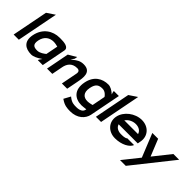

<svg xmlns="http://www.w3.org/2000/svg" viewBox="117 -1648 2831 2831"><g transform="rotate(45 1532.0 -232.5)"><path d="M33 -15H141L267 -662L143 -579Z M239 -206C209 -52 299 11 423 11C470 11 525 -19 560 -42L588 -60L556 -14L553 0H655L728 -377C743 -455 635 -462 570 -462H545C407 -462 273 -381 239 -206ZM351 -208C373 -319 451 -358 525 -358C557 -358 589 -350 608 -345L614 -344L577 -154L574 -152C555 -136 500 -93 446 -93C379 -93 332 -108 351 -208Z M736 -8H846L880 -183C893 -248 932 -328 1046 -328C1088 -328 1104 -304 1095 -260L1046 -8H1156L1190 -183C1211 -289 1238 -436 1075 -436C1000 -436 960 -404 918 -372L884 -347L922 -400L930 -443L806 -370Z M1272 -254C1236 -70 1338 16 1476 16C1500 16 1529 11 1561 8L1570 7L1568 18C1559 64 1514 89 1442 89C1390 89 1351 88 1294 45L1278 32L1221 137L1232 144C1301 192 1358 197 1421 197C1569 197 1657 110 1676 14L1771 -471H1669L1666 -458L1680 -413L1660 -430C1636 -450 1590 -482 1543 -482C1419 -482 1304 -417 1272 -254ZM1384 -252C1405 -361 1457 -378 1525 -378C1579 -378 1618 -333 1630 -313L1631 -311L1591 -104L1585 -102C1566 -97 1528 -88 1496 -88C1422 -88 1360 -131 1384 -252Z M1748 -15H1856L1982 -662L1858 -579Z M1958 -226C1933 -96 2029 11 2170 11C2308 11 2416 -51 2441 -118H2300C2282 -95 2222 -95 2190 -95C2131 -95 2085 -121 2068 -162L2063 -174H2462L2471 -222C2497 -355 2403 -462 2262 -462C2121 -462 1983 -356 1958 -226ZM2081 -274 2092 -287C2124 -328 2181 -356 2241 -356C2301 -356 2347 -329 2363 -287L2368 -274Z M2505 -435 2653 -68 2451 185H2571L3064 -435H2944L2733 -170L2626 -435Z"/></g></svg>

Font: Charger Eco
Style: Obl
Weight: 1000
Designer: Jasper
Foundry: Cannot Into Space Fonts
Version: Version 1.1